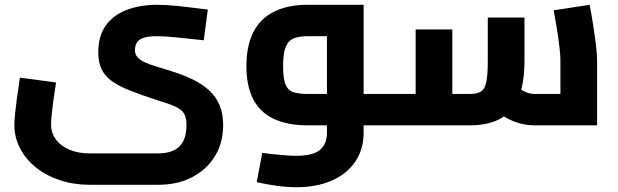

<svg xmlns="http://www.w3.org/2000/svg" viewBox="-20 -523 2578 801"><path d="M355 248Q288 248 230.5 229Q173 210 130.5 176Q88 142 64 96.5Q40 51 40 -2Q40 -21 43 -50Q46 -79 51 -117Q56 -155 63 -199L214 -179Q204 -117 198.5 -70.5Q193 -24 193 -4Q193 31 213 58.5Q233 86 269.5 101.5Q306 117 355 117H638Q700 117 729 87.5Q758 58 758 -1Q758 -32 748 -49Q738 -66 711 -78.5Q684 -91 633 -106Q569 -127 523 -145Q477 -163 447.5 -184Q418 -205 404 -234Q390 -263 390 -305Q390 -372 420.5 -415.5Q451 -459 507 -481Q563 -503 638 -503Q674 -503 721.5 -498Q769 -493 847 -483L830 -355Q756 -363 710.5 -367.5Q665 -372 634 -372Q600 -372 580 -365.5Q560 -359 551.5 -346Q543 -333 543 -313Q543 -296 554 -284Q565 -272 584.5 -263Q604 -254 628 -247Q652 -240 679 -231Q737 -214 780 -193.5Q823 -173 852 -146.5Q881 -120 896 -84.5Q911 -49 911 -1Q911 72 877 128Q843 184 782 216Q721 248 638 248Z M1497 0V-131H1601V0ZM1216 258Q1178 258 1137 252.5Q1096 247 1051 237L1074 115Q1123 121 1157.5 124Q1192 127 1216 127Q1284 127 1314 103Q1344 79 1344 30V-394L1375 -372H1264Q1230 -372 1207 -363.5Q1184 -355 1172.5 -328.5Q1161 -302 1161 -247Q1161 -196 1171 -171Q1181 -146 1204 -138.5Q1227 -131 1264 -131H1344V0H1264Q1180 0 1122.5 -27Q1065 -54 1036.5 -109Q1008 -164 1008 -247Q1008 -331 1036.5 -388Q1065 -445 1122.5 -474Q1180 -503 1264 -503H1497V30Q1497 100 1462 151.5Q1427 203 1364 230.5Q1301 258 1216 258ZM1601 0V-131Q1607 -131 1610.5 -126.5Q1614 -122 1616.5 -113.5Q1619 -105 1620 -93Q1621 -81 1621 -66Q1621 -51 1620 -38.5Q1619 -26 1616.5 -17.5Q1614 -9 1610.5 -4.5Q1607 0 1601 0Z M2210 0Q2166 0 2123.5 -16.5Q2081 -33 2045 -65L2138 -161Q2156 -146 2174 -138.5Q2192 -131 2210 -131H2401L2318 -57V-274Q2318 -289 2314.5 -321.5Q2311 -354 2304.5 -395.5Q2298 -437 2290 -480L2440 -503Q2447 -467 2454 -422Q2461 -377 2466 -337Q2471 -297 2471 -274V0ZM1601 0V-131H1746L1714 -97V-400H1867V0ZM1867 0V-131H1938Q1969 -131 1985.5 -140.5Q2002 -150 2008.5 -179.5Q2015 -209 2015 -269V-450H2168V-269Q2168 -175 2143 -115.5Q2118 -56 2067.5 -28Q2017 0 1938 0ZM1601 0Q1596 0 1592 -4.5Q1588 -9 1586 -17.5Q1584 -26 1582.5 -38.5Q1581 -51 1581 -66Q1581 -86 1583 -100.5Q1585 -115 1589.5 -123Q1594 -131 1601 -131Z"/></svg>

Font: Cairo Play ExtraBold
Style: Regular
Weight: 800
Version: Version 3.119